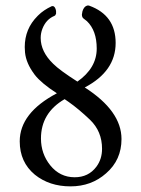

<svg xmlns="http://www.w3.org/2000/svg" viewBox="-20 -661 507 689"><path d="M280.8 -593.8Q273.9 -598.1 273.9 -608.9L275.9 -620.6Q281.2 -637.7 293 -641.1H299.3Q299.8 -640.6 300.3 -640.6Q395 -606.4 395 -506.8Q395 -405.3 284.2 -347.2Q416 -262.7 416 -162.1Q416 -86.9 360.8 -39.1Q308.1 7.8 232.9 7.8Q157.2 7.8 105 -34.2Q50.8 -79.1 50.8 -153.8Q50.8 -255.9 184.1 -326.2Q128.4 -362.3 105 -392.1L103 -395Q73.7 -434.1 69.8 -472.7Q68.8 -481.9 68.8 -492.2Q68.8 -557.6 114.7 -603.5Q115.7 -604.5 117.2 -606Q136.2 -625 165.5 -638.7L170.4 -639.2Q178.7 -636.7 181.2 -621.6V-611.8L178.2 -606L175.3 -604Q145.5 -591.8 132.3 -558.1Q126 -542 126 -524.9Q126 -475.6 170.9 -432.1Q194.3 -408.7 257.8 -368.2Q327.1 -417 327.1 -486.8Q327.1 -551.3 292 -585Q286.6 -589.8 280.8 -593.8ZM346.2 -127Q346.2 -189.5 303.2 -231Q261.7 -270.5 226.1 -295.4L211.9 -305.2Q127 -255.9 127 -164.1Q127 -109.4 160.2 -67.9Q194.8 -24.9 248 -24.9Q297.4 -24.9 325.7 -62.5Q346.2 -89.8 346.2 -127Z"/></svg>

Font: Junicode
Style: Regular
Weight: 400
Designer: Peter S. Baker
Foundry: Briery Creek Software
Version: Version 0.7.2